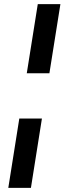

<svg xmlns="http://www.w3.org/2000/svg" viewBox="-20 -725 329 925"><path d="M109 -372 162 -705H271L218 -372ZM20 180 73 -154H182L129 180Z"/></svg>

Font: Nunito Sans 7pt Condensed
Style: Bold Italic
Weight: 700
Width: 3
Italic angle: -9°
Designer: Vernon Adams
Foundry: Vernon Adams
Version: Version 3.101;gftools[0.9.27]